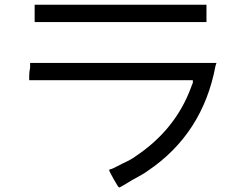

<svg xmlns="http://www.w3.org/2000/svg" viewBox="-20 -747 1040 825"><path d="M109.4 -476.6H910.2L906.2 -464.8Q851.6 -171.9 613.3 -11.7Q597.7 0 546.9 27.3Q496.1 58.6 492.2 58.6Q488.3 58.6 468.8 23.4Q449.2 -11.7 449.2 -15.6Q449.2 -19.5 453.1 -19.5Q460.9 -19.5 503.9 -43Q546.9 -62.5 566.4 -78.1Q734.4 -191.4 800.8 -371.1Q804.7 -382.8 808.6 -390.6Q808.6 -398.4 808.6 -402.3Q808.6 -402.3 460.9 -402.3H105.5V-421.9Q105.5 -437.5 109.4 -457ZM128.9 -726.6H867.2V-652.3H128.9Z"/></svg>

Font: 和音 by 宁静之雨，公众号njzyshare
Style: Regular
Weight: 400
Designer: Steve Matteson
Foundry: Ascender Corporation
Version: Version 6.00;June 8, 2018;FontCreator 11.0.0.2388 32-bit